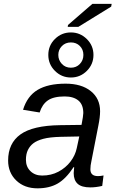

<svg xmlns="http://www.w3.org/2000/svg" viewBox="-20 -976 604 1005"><path d="M452.6 4.9Q407.2 4.9 386.5 -13.9Q365.7 -32.7 365.7 -69.8L368.2 -101.1H365.2Q324.7 -39.6 281.2 -14.9Q237.8 9.8 176.3 9.8Q107.9 9.8 65.2 -31.2Q22.5 -72.3 22.5 -135.7Q22.5 -226.1 87.2 -272.5Q151.9 -318.8 293.5 -320.8L406.7 -322.3Q416 -370.1 416 -384.3Q416 -428.7 390.1 -450Q364.3 -471.2 318.4 -471.2Q260.3 -471.2 230.5 -450.4Q200.7 -429.7 187.5 -387.2L100.6 -401.4Q122.6 -473.1 177 -505.6Q231.4 -538.1 323.2 -538.1Q406.7 -538.1 455.3 -499Q503.9 -460 503.9 -394Q503.9 -362.8 494.6 -317.4L458.5 -132.8Q453.1 -109.4 453.1 -89.8Q453.1 -54.2 492.7 -54.2Q505.9 -54.2 522 -57.6L515.1 -2.9Q482.9 4.9 452.6 4.9ZM395 -261.7 297.9 -259.8Q239.7 -258.3 206.5 -249.3Q173.3 -240.2 155 -226.3Q136.7 -212.4 126.2 -191.2Q115.7 -169.9 115.7 -139.6Q115.7 -103 139.4 -80.1Q163.1 -57.1 200.7 -57.1Q248 -57.1 286.1 -77.4Q324.2 -97.7 349.1 -130.4Q374 -163.1 381.8 -200.7ZM469.2 -688.5Q469.2 -639.6 434.6 -605Q399.9 -570.3 351.1 -570.3Q302.2 -570.3 267.6 -605Q232.9 -639.6 232.9 -688.5Q232.9 -737.8 267.6 -772Q302.2 -806.2 351.1 -806.2Q399.4 -806.2 434.3 -771.7Q469.2 -737.3 469.2 -688.5ZM416.5 -688.5Q416.5 -716.8 397.9 -735.4Q379.4 -753.9 351.1 -753.9Q322.3 -753.9 303.7 -734.6Q285.2 -715.3 285.2 -688.5Q285.2 -661.6 303.7 -641.6Q322.3 -621.6 351.1 -621.6Q379.4 -621.6 397.9 -641.1Q416.5 -660.6 416.5 -688.5ZM334.5 -835.4 335.9 -845.2 463.4 -955.6H564.5L562 -941.4L390.1 -835.4Z"/></svg>

Font: Liberation Sans
Style: Italic
Weight: 400
Italic angle: -12°
Designer: Steve Matteson
Foundry: Ascender Corporation
Version: Version 2.1.5